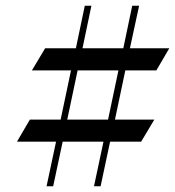

<svg xmlns="http://www.w3.org/2000/svg" viewBox="-20 -648 609 668"><path d="M524 -403H416L380 -232H517L471 -155H363L330 0H307L340 -155H198L165 0H142L175 -155H39L84 -232H191L227 -403H91L137 -480H244L275 -628H298L267 -480H409L440 -628H464L432 -480H569ZM356 -232 392 -403H250L214 -232Z"/></svg>

Font: HK Venetian
Style: Italic
Weight: 400
Italic angle: -12°
Version: Version 1.000;PS 001.000;hotconv 1.0.88;makeotf.lib2.5.64775